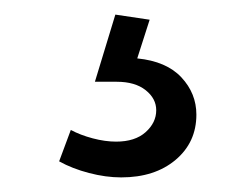

<svg xmlns="http://www.w3.org/2000/svg" viewBox="-20 -27 314 263"><path d="M185 0 168 53Q208 57 228.5 79Q249 101 249 130Q249 168 220.5 192Q192 216 146 216Q125 216 102 210Q79 204 61 194L77 151Q90 158 107 162.5Q124 167 139 167Q165 167 179.5 154Q194 141 194 124Q194 108 179.5 96.5Q165 85 140 85H110L138 -7Z"/></svg>

Font: TypoPRO Montserrat Alternates
Style: Regular
Weight: 300
Designer: Julieta Ulanovsky
Foundry: Julieta Ulanovsky
Version: Version 6.001